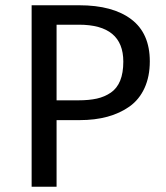

<svg xmlns="http://www.w3.org/2000/svg" viewBox="-20 -709 629 729"><path d="M280.8 -689Q408.2 -689 478.5 -635.7Q548.8 -582.5 548.8 -476.1Q548.8 -418.5 528.8 -374.8Q508.8 -331.1 472.2 -304.9Q435.5 -278.8 388.2 -265.9Q340.8 -252.9 282.2 -252.9H194.8V0H100.1V-689ZM277.8 -328.1Q318.4 -328.1 347.9 -334.7Q377.4 -341.3 400.9 -357.4Q424.3 -373.5 436.3 -402.8Q448.2 -432.1 448.2 -475.1Q448.2 -615.2 279.8 -615.2H194.8V-328.1Z"/></svg>

Font: FiraGO
Style: Regular
Weight: 400
Designer: bBox Type
Foundry: bBox Type GmbH
Version: Version 1.001;PS 001.001;hotconv 1.0.88;makeotf.lib2.5.64775